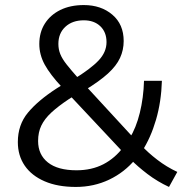

<svg xmlns="http://www.w3.org/2000/svg" viewBox="-20 -734 725 763"><path d="M651.6 8.9Q605.6 -12.4 566 -42.5Q526.4 -72.7 498.2 -101.5L517.8 -101.1Q475 -49.3 414 -20.2Q353 8.9 281.3 8.9Q209.1 8.9 157.4 -13.5Q105.6 -35.9 78.3 -75.7Q50.9 -115.6 50.9 -169.4Q50.9 -237.9 90.9 -286.2Q130.9 -334.5 204.6 -382.3L237.6 -402.9L226 -387.8Q179.3 -437.7 157.7 -477.2Q136.2 -516.7 136.2 -559.1Q136.2 -605.4 158.1 -640Q179.9 -674.6 219.6 -694.3Q259.4 -713.9 313 -713.9Q381.5 -713.9 426.5 -675.6Q471.5 -637.3 471.5 -571.1Q471.5 -535.2 457 -503.8Q442.6 -472.4 408.8 -441.6Q375 -410.8 316.8 -375.5L319.3 -394.1L512.8 -184H494.8Q520.8 -225.5 535.6 -285.5Q550.4 -345.6 552.3 -412.9H623.4Q620.9 -329.9 600 -258.2Q579.1 -186.5 543.9 -132.1L542.3 -155.7Q567.7 -127.7 604.9 -99.2Q642 -70.6 684.6 -50.8ZM284.1 -57.3Q344.2 -57.3 390.8 -81.3Q437.5 -105.4 471.7 -151.4L470.3 -127.8L252.8 -359.8L284.2 -359.4L253.1 -339.7Q211.2 -311.8 184.1 -286.8Q157.1 -261.8 144.3 -235.1Q131.4 -208.5 131.4 -173.7Q131.4 -119.3 170.5 -88.3Q209.5 -57.3 284.1 -57.3ZM313 -653.3Q267.6 -653.3 239.8 -627.6Q212 -601.9 212 -559.5Q212 -537.9 219.6 -519Q227.1 -500.2 245 -477.5Q262.8 -454.8 293 -421L271 -417.9Q340.4 -460.4 371.8 -493.7Q403.3 -527 403.3 -566.6Q403.3 -606.4 378.5 -629.9Q353.8 -653.3 313 -653.3Z"/></svg>

Font: Mulish ExtraLight
Style: Regular
Weight: 200
Designer: Vernon Adams
Foundry: Vernon Adams
Version: Version 3.603